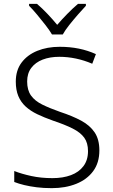

<svg xmlns="http://www.w3.org/2000/svg" viewBox="-20 -967 586 997"><path d="M496 -186Q496 -122 464 -78.5Q432 -35 376 -12.5Q320 10 249 10Q206 10 170.5 5.5Q135 1 106 -6Q77 -13 54 -22V-79Q92 -64 142.5 -53Q193 -42 252 -42Q307 -42 348.5 -57.5Q390 -73 413.5 -104.5Q437 -136 437 -182Q437 -225 417.5 -252Q398 -279 357.5 -299.5Q317 -320 254 -341Q209 -357 173.5 -374Q138 -391 113 -414Q88 -437 75 -468.5Q62 -500 62 -543Q62 -602 92 -642Q122 -682 173.5 -703Q225 -724 290 -724Q343 -724 389.5 -714.5Q436 -705 478 -686L459 -636Q417 -654 374 -663Q331 -672 288 -672Q239 -672 201.5 -657.5Q164 -643 142.5 -614.5Q121 -586 121 -544Q121 -499 141 -471Q161 -443 199.5 -424Q238 -405 292 -386Q356 -365 401.5 -340.5Q447 -316 471.5 -279.5Q496 -243 496 -186ZM250 -788Q237 -810 216 -837Q195 -864 172.5 -891Q150 -918 131 -937V-947H172Q199 -924 226.5 -895Q254 -866 277 -838Q301 -866 329.5 -895Q358 -924 385 -947H426V-937Q408 -918 384.5 -891Q361 -864 339.5 -837Q318 -810 306 -788Z"/></svg>

Font: Noto Sans Thai Light
Style: Regular
Weight: 300
Designer: Monotype Design Team
Foundry: Monotype Imaging Inc.
Version: Version 2.001